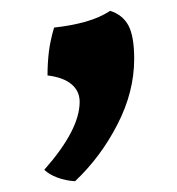

<svg xmlns="http://www.w3.org/2000/svg" viewBox="-20 -150 329 356"><path d="M184.3 -129.9Q207.6 -122.4 218.2 -102.6Q228.8 -82.7 228.8 -40.7Q228.8 20.4 197.8 80.6Q166.9 140.9 119.2 186Q101.8 185 86.3 179.2Q70.7 173.3 62.1 164.8Q127.7 90.7 127.7 38.8Q127.7 18.9 112.5 6.1Q97.3 -6.6 68.1 -10.1Q68.1 -32.7 70.6 -53.8Q73.2 -74.9 80.3 -98.9Q112.2 -102.3 138.7 -109.8Q165.2 -117.3 184.3 -129.9Z"/></svg>

Font: Vollkorn
Style: Regular
Weight: 400
Designer: Friedrich Althausen
Foundry: Friedrich Althausen
Version: Version 5.001